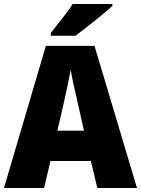

<svg xmlns="http://www.w3.org/2000/svg" viewBox="-20 -947 710 967"><path d="M546 -917V-927H346C318 -882 269 -824 236 -781V-767H360C413 -806 506 -880 546 -917ZM470 0H670L456 -716H211L0 0H202L234 -136H438ZM373 -422 403 -289H269L300 -423C311 -472 328 -550 336 -595C343 -550 363 -466 373 -422Z"/></svg>

Font: Noto Sans Arabic UI SmCn Bk
Style: Regular
Weight: 900
Width: 4
Designer: Monotype Design Team, Nadine Chahine and Nizar Qandah
Foundry: Monotype Imaging Inc.
Version: Version 2.010